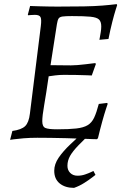

<svg xmlns="http://www.w3.org/2000/svg" viewBox="-20 -668 607 931"><path d="M185 -80Q185 -54 200 -47.5Q215 -41 257 -41Q315 -41 350 -45Q385 -49 405 -61Q425 -73 436.5 -97.5Q448 -122 459 -164L500 -169L502 -164Q502 -164 494 -140Q486 -116 475.5 -78Q465 -40 455 2L450 7Q450 7 429 6.5Q408 6 374.5 4.5Q341 3 301.5 2Q262 1 225 0.5Q188 0 161 0Q125 0 95 2.5Q65 5 47 7.5Q29 10 29 10L40 -33Q84 -39 102 -56.5Q120 -74 125 -117L178 -542Q182 -574 176.5 -585Q171 -596 149 -596Q141 -596 128.5 -595Q116 -594 116 -594L115 -597L126 -639Q126 -639 138 -638.5Q150 -638 170 -637.5Q190 -637 213 -636.5Q236 -636 257 -636Q334 -636 386.5 -637Q439 -638 476.5 -641Q514 -644 546 -648L548 -643Q548 -643 541 -621Q534 -599 524.5 -562Q515 -525 506 -479L462 -475Q462 -475 464 -486Q466 -497 468.5 -512Q471 -527 471 -540Q471 -563 460 -573.5Q449 -584 418.5 -587Q388 -590 329 -590Q298 -590 283.5 -588Q269 -586 264 -578Q259 -570 256 -551L225 -352Q241 -352 271.5 -351.5Q302 -351 324 -351Q337 -351 356.5 -352.5Q376 -354 395.5 -356.5Q415 -359 428.5 -360.5Q442 -362 442 -362L445 -358L425 -302Q425 -302 402.5 -303Q380 -304 348.5 -304.5Q317 -305 290 -305Q269 -305 248.5 -302.5Q228 -300 216 -298Q204 -214 194.5 -160Q185 -106 185 -80ZM443 180Q443 180 427.5 192Q412 204 388.5 219Q365 234 339 243Q296 243 269.5 221.5Q243 200 243 160Q243 128 264.5 96.5Q286 65 321.5 31.5Q357 -2 398 -40H439Q390 6 361 36Q332 66 319.5 88.5Q307 111 307 136Q307 157 320.5 170.5Q334 184 356 184Q375 184 392.5 178Q410 172 421.5 166.5Q433 161 433 161Z"/></svg>

Font: Alegreya
Style: Italic
Weight: 400
Italic angle: -7°
Designer: Juan Pablo del Peral
Foundry: Huerta Tipografica
Version: Version 2.009